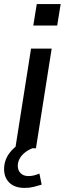

<svg xmlns="http://www.w3.org/2000/svg" viewBox="-43 -726 317 940"><path d="M32 0 109 -488H210L133 0ZM120 -601 137 -706H254L237 -601ZM78 194Q29 194 3 168.5Q-23 143 -23 102Q-23 55 8 17.5Q39 -20 86 -39L115 0Q91 10 75 24Q59 38 51.5 54Q44 70 44 86Q44 108 58 122Q72 136 96 136Q110 136 122.5 133Q135 130 150 124L161 178Q142 184 121.5 189Q101 194 78 194Z"/></svg>

Font: Nunito Sans 12pt ExtraLight 12pt SemiBold
Style: Italic
Weight: 600
Italic angle: -9°
Version: Version 3.101;gftools[0.9.27]